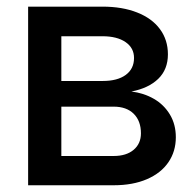

<svg xmlns="http://www.w3.org/2000/svg" viewBox="-20 -550 581 570"><path d="M63.5 -530.3H284.2Q343.3 -530.3 387.2 -512.9Q431.2 -495.6 454.8 -463.6Q478.5 -431.6 478.5 -388.7Q478.5 -343.8 449.7 -315.9Q420.9 -288.1 370.1 -278.3Q406.7 -273.9 436.8 -256.6Q466.8 -239.3 484.4 -210Q502 -180.7 502 -142.6Q502 -100.6 480 -68.4Q458 -36.1 416.3 -18.1Q374.5 0 317.4 0H63.5ZM398.4 -154.3Q398.4 -190.9 377 -212.2Q355.5 -233.4 317.4 -233.4H162.1V-86.9H317.4Q355 -86.9 376.7 -105.2Q398.4 -123.5 398.4 -154.3ZM377.9 -377.9Q377.9 -407.7 352.8 -425Q327.6 -442.4 284.2 -442.4H162.1V-309.6H285.2Q328.6 -309.6 353.3 -327.6Q377.9 -345.7 377.9 -377.9Z"/></svg>

Font: Pretendard Std Medium
Style: Regular
Weight: 500
Designer: Base glyphs from Inter by Rasmus Andersson; Hangeul glyphs from Noto Sans CJK(Source Han Sans) by Jang Soo-young and Kan
Foundry: Kil Hyung-jin
Version: Version 1.309